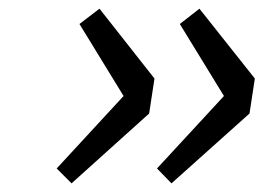

<svg xmlns="http://www.w3.org/2000/svg" viewBox="-20 -472 640 440"><path d="M144 -51.8 109.9 -85.9 263.2 -252 162.1 -417 208 -452.1 334 -292 321.8 -211.9ZM373 -51.8 339.8 -85.9 493.2 -252 392.1 -417 437 -452.1 564 -292 551.8 -211.9Z"/></svg>

Font: Office Code Pro Italic
Style: Regular
Weight: 400
Italic angle: -9°
Designer: Nathan Rutzky & Paul D. Hunt
Foundry: Adobe Systems Incorporated
Version: Version 1.004;PS 001.004;hotconv 1.0.70;makeotf.lib2.5.58329